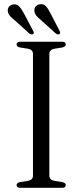

<svg xmlns="http://www.w3.org/2000/svg" viewBox="-20 -900 394 920"><path d="M216.5 -58Q216.5 -48 222.8 -41.8Q229 -35.5 241 -33.5L278.5 -27.5Q295 -24 295 -13Q295 -7 290.8 -3.5Q286.5 0 277 0H77.5Q68.5 0 64 -3.5Q59.5 -7 59.5 -13Q59.5 -24 76 -27.5L114 -33.5Q125.5 -35.5 131.8 -41.8Q138 -48 138 -58V-642Q138 -652 131.8 -658.2Q125.5 -664.5 114 -666.5L76 -672.5Q59.5 -676 59.5 -687Q59.5 -693.5 64 -696.8Q68.5 -700 77.5 -700H277Q286.5 -700 290.8 -696.8Q295 -693.5 295 -687Q295 -676 278.5 -672.5L241 -666.5Q229 -664.5 222.8 -658.2Q216.5 -652 216.5 -642ZM94.5 -836 138.5 -753Q141 -748.5 141.8 -744.2Q142.5 -740 139 -737Q135 -734.5 130.5 -735.2Q126 -736 121.5 -738.5L51 -802.5Q38 -812.5 29 -822.5Q20 -832.5 17.5 -845Q15.5 -858.5 23.2 -867.8Q31 -877 43.5 -879Q61 -881 72.2 -869Q83.5 -857 94.5 -836ZM222 -836 265 -753Q267.5 -748 268 -744Q268.5 -740 265 -737Q261.5 -734.5 256.8 -735.2Q252 -736 248 -739L177 -803Q164 -813.5 155.2 -823.8Q146.5 -834 145 -846.5Q143 -859.5 150.8 -868.8Q158.5 -878 172 -879.5Q189.5 -882 200.5 -869.8Q211.5 -857.5 222 -836Z"/></svg>

Font: Fraunces Light
Style: Regular
Weight: 300
Version: Version 1.000;[b76b70a41]